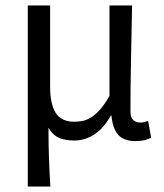

<svg xmlns="http://www.w3.org/2000/svg" viewBox="-20 -506 602 705"><path d="M82 179V-486H164V-189Q164 -124 184.5 -91.5Q205 -59 253 -59Q269 -59 285 -62.5Q301 -66 317 -76.5Q333 -87 349 -105.5Q365 -124 382 -154V-486H465Q463 -387 461 -285Q459 -183 459 -95Q459 -75 469 -65.5Q479 -56 495 -56Q507 -56 524 -62L535 0Q524 5 510.5 8.5Q497 12 477 12Q435 12 414.5 -10.5Q394 -33 389 -82H387Q361 -35 326.5 -12.5Q292 10 252 10Q223 10 199 1Q175 -8 158 -37Q158 -1 158.5 26.5Q159 54 160 78Q161 102 162 126Q163 150 165 179Z"/></svg>

Font: CV Source Sans
Style: Regular
Weight: 400
Designer: Paul D. Hunt
Foundry: Adobe Systems Incorporated
Version: Version 3.001